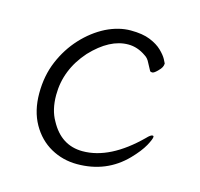

<svg xmlns="http://www.w3.org/2000/svg" viewBox="-79 -566 689 663"><g transform="rotate(15 265.0 -234.0)"><path d="M250 13Q199 13 156 -11Q113 -35 87 -81Q61 -127 61 -190Q61 -253 83 -305Q105 -357 141.5 -396.5Q178 -436 223 -459Q268 -481 310.5 -481Q353 -481 380 -470Q407 -459 423 -443.5Q439 -428 446 -415Q452 -404 453 -401Q453 -387 439 -374Q426 -360 419 -360Q413 -360 411 -363Q404 -377 397 -389Q390 -404 378 -411Q348 -432 315 -432Q249 -432 184 -363Q119 -290 119 -199Q119 -146 140 -110Q180 -35 257 -35Q355 -35 457 -136Q470 -150 477 -150Q481 -150 481 -146Q481 -138 468 -114Q454 -89 425 -59Q355 13 250 13Z"/></g></svg>

Font: LXGW WenKai TC Light
Style: Regular
Weight: 300
Designer: LXGW / Fontworks Inc.
Foundry: LXGW / Fontworks Inc.
Version: Version 1.330